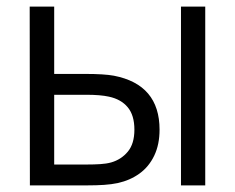

<svg xmlns="http://www.w3.org/2000/svg" viewBox="-20 -560 710 580"><path d="M69.7 -540H143.7V-336.7H237.3Q294.7 -336.7 324 -331.3Q462 -304.5 462 -168.3Q462 -123.5 446 -90Q430 -56.5 401.6 -35.9Q373.2 -15.3 335.7 -7Q316.8 -3 294.2 -1.5Q271.5 0 244 0H70.3ZM315.7 -69.3Q346.2 -78 366.1 -101.9Q386 -125.8 386 -168.3Q386 -211.8 365.8 -236Q345.7 -260.2 309 -268Q283.2 -273.7 241 -273.7H143.7V-63H241Q264.5 -63 282.8 -64.2Q301.2 -65.3 315.7 -69.3ZM526.7 -540H600V0H526.7Z"/></svg>

Font: Tap Sans
Style: Regular
Weight: 400
Designer: Tap Payments
Foundry: Tap Payments
Version: Version 1.001;Glyphs 3.1.2 (3151)